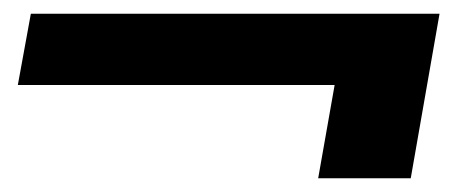

<svg xmlns="http://www.w3.org/2000/svg" viewBox="-20 -458 661 280"><path d="M444 -198 468 -334H6L25 -438H621L579 -198Z"/></svg>

Font: DM Sans 17pt
Style: Bold Italic
Weight: 700
Italic angle: -10°
Version: Version 4.004;gftools[0.9.30]